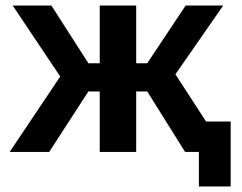

<svg xmlns="http://www.w3.org/2000/svg" viewBox="-20 -550 877 695"><path d="M700 125V0H650L513 -219H473V0H341V-219H300L158 0H15L198 -273L26 -530H166L300 -321H341V-530H473V-321H513L652 -530H788L615 -281L726 -110H815V125Z"/></svg>

Font: Golos Text DemiBold
Style: Regular
Weight: 600
Designer: A.Korolkova, Vitaly Kuzmin
Foundry: ParaType Ltd
Version: Version 2.002